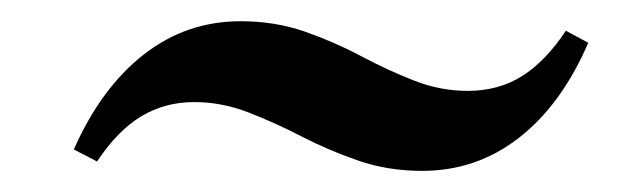

<svg xmlns="http://www.w3.org/2000/svg" viewBox="-20 -332 602 180"><path d="M375.8 -171.8Q343.5 -171.8 315.7 -181.5Q287.9 -191.1 262.9 -204Q237.9 -216.9 212.9 -226.6Q187.9 -236.3 162.1 -236.3Q134.7 -236.3 112.5 -223Q90.3 -209.7 71 -180.6L49.2 -191.9Q75 -250 114.9 -281Q154.8 -312.1 205.6 -312.1Q237.9 -312.1 265.7 -302.4Q293.5 -292.7 318.5 -279.4Q343.5 -266.1 368.1 -256.5Q392.7 -246.8 418.5 -246.8Q447.6 -246.8 469.8 -260.9Q491.9 -275 510.5 -303.2L531.5 -291.9Q506.5 -233.9 466.5 -202.8Q426.6 -171.8 375.8 -171.8Z"/></svg>

Font: Playfair 5pt SemiExpanded Light
Style: Bold Italic
Weight: 700
Italic angle: -15.6°
Version: Version 2.001;gftools[0.9.30]